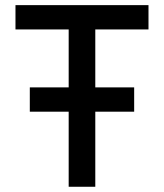

<svg xmlns="http://www.w3.org/2000/svg" viewBox="-20 -713 626 733"><path d="M93.8 -286.6H242.2V0H343.8V-286.6H492.2V-379.4H343.8V-600.6H546.9V-693.4H39.1V-600.6H242.2V-379.4H93.8Z"/></svg>

Font: Cascadia Mono NF
Style: Regular
Weight: 400
Monospace: yes
Designer: Aaron Bell
Foundry: Saja Typeworks
Version: Version 2404.023